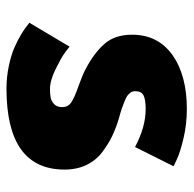

<svg xmlns="http://www.w3.org/2000/svg" viewBox="-22 -546 583 578"><g transform="rotate(90 269.0 -256.5)"><path d="M308 -528Q353 -528 395.5 -518Q438 -508 459 -498L480 -488L422 -372Q362 -404 308 -404Q279 -404 266.5 -397.5Q254 -391 254 -373Q254 -369 255 -365Q256 -361 259 -357.5Q262 -354 264.5 -351.5Q267 -349 272.5 -346Q278 -343 282 -341.5Q286 -340 293.5 -337Q301 -334 305.5 -332.5Q310 -331 319.5 -328Q329 -325 334 -324Q364 -315 387.5 -304Q411 -293 436.5 -274Q462 -255 476 -226Q490 -197 490 -160Q490 15 246 15Q212 15 178.5 8Q145 1 122.5 -9Q100 -19 82.5 -29.5Q65 -40 57 -47L48 -54L120 -175Q128 -168 141.5 -158.5Q155 -149 188.5 -132.5Q222 -116 248 -116Q263 -116 273.5 -118Q284 -120 293 -128.5Q302 -137 302 -153Q302 -170 288.5 -179.5Q275 -189 241 -201Q207 -213 188 -223Q140 -248 112 -279.5Q84 -311 84 -363Q84 -441 145 -484.5Q206 -528 308 -528Z"/></g></svg>

Font: Hussar
Style: BoldWeb
Weight: 700
Foundry: Cannot Into Space Fonts
Version: Version 2.00